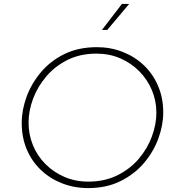

<svg xmlns="http://www.w3.org/2000/svg" viewBox="-20 -954 907 981"><path d="M430 7Q360 7 298 -17Q236 -41 189.5 -85Q143 -129 117 -190Q91 -251 91 -326Q91 -392 116 -460Q141 -528 189.5 -585.5Q238 -643 309.5 -678Q381 -713 475 -713Q545 -713 606.5 -689Q668 -665 714.5 -621Q761 -577 787.5 -515.5Q814 -454 814 -380Q814 -314 789 -246Q764 -178 715.5 -121Q667 -64 595.5 -28.5Q524 7 430 7ZM431 -26Q514 -26 579 -58Q644 -90 688.5 -142Q733 -194 756 -256.5Q779 -319 779 -378Q779 -439 756 -493.5Q733 -548 691.5 -590Q650 -632 594.5 -656Q539 -680 473 -680Q390 -680 325.5 -648Q261 -616 216.5 -563.5Q172 -511 149 -449.5Q126 -388 126 -327Q126 -266 148.5 -211.5Q171 -157 212.5 -115.5Q254 -74 309.5 -50Q365 -26 431 -26ZM640 -934 528 -801H501L603 -934Z"/></svg>

Font: Josefin Sans Thin ExtraLight
Style: Italic
Weight: 250
Italic angle: -7°
Version: Version 2.000